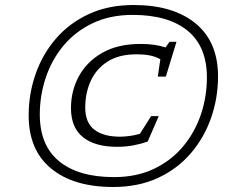

<svg xmlns="http://www.w3.org/2000/svg" viewBox="-20 -737 927 767"><path d="M514 -717Q671.5 -717 761.2 -643.5Q851 -570 851 -431.5Q851 -346 823.5 -266.8Q796 -187.5 742.5 -125Q689 -62.5 611 -26.2Q533 10 432 10Q274 10 184.2 -63.8Q94.5 -137.5 94.5 -276Q94.5 -361.5 122 -440.8Q149.5 -520 203 -582.2Q256.5 -644.5 334.8 -680.8Q413 -717 514 -717ZM435.5 -29.5Q526 -29.5 595.5 -62.8Q665 -96 712 -152.8Q759 -209.5 782.8 -280.5Q806.5 -351.5 806.5 -427.5Q806.5 -551.5 729.2 -614.5Q652 -677.5 510 -677.5Q419.5 -677.5 350 -644.2Q280.5 -611 233.5 -554.5Q186.5 -498 162.8 -426.8Q139 -355.5 139 -280Q139 -156 216.2 -92.8Q293.5 -29.5 435.5 -29.5ZM459.5 -191Q476.5 -191 497.8 -193.8Q519 -196.5 539 -202.5L583.5 -273H614L570 -171.5Q543 -162 512.5 -156.2Q482 -150.5 448 -150.5Q359.5 -150.5 311.5 -189Q263.5 -227.5 263.5 -305Q263.5 -374 295 -432.2Q326.5 -490.5 388.5 -526Q450.5 -561.5 542.5 -561.5Q599.5 -561.5 641 -547.5L657.5 -570H685L642.5 -431H610.5L620.5 -500.5Q601 -511 578.8 -515.5Q556.5 -520 524.5 -520Q455 -520 409.8 -491Q364.5 -462 342.5 -413.8Q320.5 -365.5 320.5 -307.5Q320.5 -247 356.8 -219Q393 -191 459.5 -191Z"/></svg>

Font: Newsreader 6pt Light
Style: Italic
Weight: 300
Italic angle: -17°
Designer: Hugues Gentile
Foundry: Production Type
Version: Version 1.003; ttfautohint (v1.8.3)